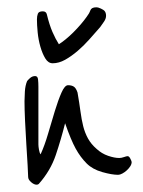

<svg xmlns="http://www.w3.org/2000/svg" viewBox="-20 -566 392 525"><path d="M340 -123Q340 -117 336 -111Q332 -105 326.5 -100Q321 -95 314.5 -91.5Q308 -88 303 -88Q286 -88 259.5 -95.5Q233 -103 217 -119Q200 -136 187 -159.5Q174 -183 158 -229Q147 -185 132.5 -142Q118 -99 86 -63Q84 -61 80 -61Q73 -61 65 -68Q57 -75 57 -82Q57 -89 55.5 -114.5Q54 -140 52 -171.5Q50 -203 48.5 -235.5Q47 -268 47 -289Q47 -299 48 -315.5Q49 -332 54 -344Q55 -346 61.5 -352Q68 -358 76 -358Q83 -358 84 -349Q85 -340 85 -329V-171Q85 -166 86.5 -157Q88 -148 91 -144Q102 -168 111.5 -200.5Q121 -233 130 -262.5Q139 -292 148 -312.5Q157 -333 166 -333Q176 -333 182 -329Q188 -325 192 -313Q197 -284 200 -261.5Q203 -239 207.5 -221Q212 -203 220.5 -187.5Q229 -172 244 -159Q258 -146 275.5 -140Q293 -134 306 -134Q312 -134 319 -136.5Q326 -139 329 -139Q333 -139 336.5 -132Q340 -125 340 -123ZM265 -537Q270 -532 270 -523Q270 -515 264.5 -507Q259 -499 254 -492Q240 -476 224.5 -458.5Q209 -441 192 -426.5Q175 -412 158 -402.5Q141 -393 124 -393Q112 -393 104 -406Q96 -419 90.5 -438Q85 -457 83 -477.5Q81 -498 81 -513Q81 -522 83.5 -528.5Q86 -535 97 -535Q106 -535 108 -527Q115 -498 123.5 -478.5Q132 -459 141 -445Q149 -450 159.5 -458.5Q170 -467 180.5 -477.5Q191 -488 200.5 -499Q210 -510 217 -520Q224 -529 227 -537.5Q230 -546 243 -546Q249 -546 256 -542.5Q263 -539 265 -537Z"/></svg>

Font: Reenie Beanie
Style: Regular
Weight: 500
Designer: James Grieshaber
Foundry: James Grieshaber
Version: Version 1.000